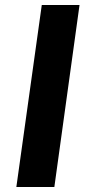

<svg xmlns="http://www.w3.org/2000/svg" viewBox="-20 -743 352 763"><path d="M146 -723 45 0H196L296 -723Z"/></svg>

Font: United Sans
Style: Bold Italic
Weight: 700
Italic angle: -8°
Designer: Pablo Impallari, Rodrigo Fuenzalida (Modified by Dan O. Williams)
Version: Version 1.000;PS 001.000;hotconv 1.0.88;makeotf.lib2.5.64775